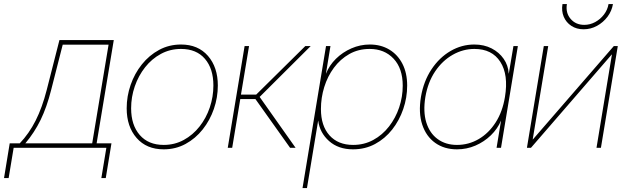

<svg xmlns="http://www.w3.org/2000/svg" viewBox="-100 -749 3173 973"><path d="M-79.6 153.3 -50.8 -22.5H0Q47.4 -72.3 80.6 -137.9Q113.8 -203.6 136.7 -293L201.2 -545.9H476.6L389.6 -22.5H464.8L436 153.3H413.6L439 0H-30.8L-56.2 153.3ZM28.3 -22.5H367.2L450.2 -522.5H217.8L159.2 -293Q137.2 -206.1 106 -141.8Q74.7 -77.6 28.3 -22.5Z M729.5 7.8Q642.6 7.8 592.3 -49.8Q542 -107.4 542 -200.2Q542 -261.2 562 -318.8Q582 -376.5 618.9 -422.6Q655.8 -468.8 706.3 -496.1Q756.8 -523.4 817.4 -523.4Q903.8 -523.4 953.9 -465.8Q1003.9 -408.2 1003.9 -315.9Q1003.9 -254.9 983.9 -197Q963.9 -139.2 927.2 -93Q890.6 -46.9 840.3 -19.5Q790 7.8 729.5 7.8ZM729.5 -14.6Q785.2 -14.6 831.3 -39.8Q877.4 -64.9 911.1 -107.7Q944.8 -150.4 963.1 -204.3Q981.4 -258.3 981.4 -315.9Q981.4 -400.9 938.5 -450.9Q895.5 -501 817.4 -501Q761.7 -501 715.3 -475.8Q668.9 -450.7 635.3 -408Q601.6 -365.2 583 -311.3Q564.5 -257.3 564.5 -200.2Q564.5 -115.2 608.2 -64.9Q651.9 -14.6 729.5 -14.6Z M1054.2 0 1139.6 -515.6H1162.1L1121.1 -269.5H1198.2L1447.3 -515.6H1474.6L1215.8 -257.8L1397.9 0H1370.1L1194.3 -247.1H1117.7L1076.7 0Z M1433.1 204.1 1552.2 -515.6H1574.7L1551.8 -376H1552.2Q1568.8 -418 1602.5 -451.2Q1636.2 -484.4 1680.9 -503.9Q1725.6 -523.4 1773.9 -523.4Q1830.1 -523.4 1872.8 -497.8Q1915.5 -472.2 1939.5 -425.5Q1963.4 -378.9 1963.4 -315.4Q1963.4 -254.4 1943.6 -196.5Q1923.8 -138.7 1887.5 -92.5Q1851.1 -46.4 1800.8 -19.3Q1750.5 7.8 1689 7.8Q1614.7 7.8 1567.6 -34.2Q1520.5 -76.2 1512.7 -137.2H1512.2L1455.6 204.1ZM1689.5 -14.6Q1745.6 -14.6 1791.7 -39.8Q1837.9 -64.9 1871.3 -107.9Q1904.8 -150.9 1922.9 -204.6Q1940.9 -258.3 1940.9 -314.9Q1940.9 -402.3 1894.5 -451.7Q1848.1 -501 1773.4 -501Q1715.8 -501 1670.2 -475.1Q1624.5 -449.2 1592.3 -405.8Q1560.1 -362.3 1543.2 -307.9Q1526.4 -253.4 1526.4 -196.3Q1526.4 -111.3 1569.8 -63Q1613.3 -14.6 1689.5 -14.6Z M2215.8 7.8Q2151.4 7.8 2105.5 -24.9Q2059.6 -57.6 2039.8 -117.4Q2020 -177.2 2033.2 -257.8Q2046.9 -337.9 2086.7 -397.7Q2126.5 -457.5 2183.1 -490.5Q2239.7 -523.4 2303.7 -523.4Q2353 -523.4 2391.4 -503.7Q2429.7 -483.9 2452.6 -450.7Q2475.6 -417.5 2478 -376H2478.5L2502 -515.6H2524.4L2439 0H2416.5L2439 -136.7H2438.5Q2421.4 -96.2 2387.5 -63.2Q2353.5 -30.3 2309.3 -11.2Q2265.1 7.8 2215.8 7.8ZM2215.8 -14.6Q2275.4 -14.6 2326.2 -44.4Q2377 -74.2 2411.9 -128.7Q2446.8 -183.1 2459 -257.8Q2477.5 -370.1 2435.5 -435.5Q2393.6 -501 2304.2 -501Q2246.6 -501 2194.3 -471.4Q2142.1 -441.9 2105.2 -387.2Q2068.4 -332.5 2055.7 -257.8Q2043.5 -183.1 2060.3 -128.7Q2077.1 -74.2 2117.7 -44.4Q2158.2 -14.6 2215.8 -14.6Z M2945.3 0H2922.9L3001 -472.7H3000L2590.8 0H2570.3L2655.8 -515.6H2678.2L2599.6 -42.5H2600.6L3010.7 -515.6H3030.8ZM2857.4 -600.6Q2821.8 -600.6 2795.4 -617.9Q2769 -635.3 2756.8 -664.3Q2744.6 -693.4 2750.5 -728.5H2772.9Q2765.6 -684.1 2791.5 -653.6Q2817.4 -623 2860.8 -623Q2890.1 -623 2916.3 -637.2Q2942.4 -651.4 2960.7 -675.3Q2979 -699.2 2983.9 -728.5H3006.3Q3000.5 -693.4 2978.8 -664.3Q2957 -635.3 2925.3 -617.9Q2893.6 -600.6 2857.4 -600.6Z"/></svg>

Font: Inter Display Thin
Style: Italic
Weight: 100
Italic angle: -9.39999°
Designer: Rasmus Andersson
Foundry: rsms
Version: Version 4.000;git-a52131595